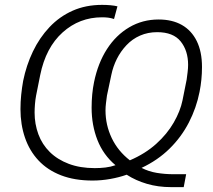

<svg xmlns="http://www.w3.org/2000/svg" viewBox="-20 -729 873 788"><path d="M744 -14 734 39H682Q629 39 583 25.5Q537 12 500 -12Q469 -1 432.5 5.5Q396 12 360 12Q286 12 230.5 -9.5Q175 -31 138 -70.5Q101 -110 82.5 -164Q64 -218 64 -281Q64 -311 67 -340Q70 -369 75 -397Q88 -461 115 -517.5Q142 -574 183 -617.5Q224 -661 278 -685Q332 -709 399 -709Q417 -709 433.5 -707.5Q450 -706 462 -703L448 -651Q436 -655 424.5 -656.5Q413 -658 399 -658Q306 -658 237 -596Q168 -534 145 -421L128 -336Q125 -320 123.5 -301.5Q122 -283 122 -267Q122 -220 137.5 -178Q153 -136 184.5 -105Q216 -74 262.5 -56.5Q309 -39 369 -39Q391 -39 412.5 -41.5Q434 -44 454 -51Q404 -93 380 -154Q356 -215 356 -287Q356 -315 358.5 -341.5Q361 -368 366 -392Q382 -470 419 -527.5Q456 -585 510.5 -617Q565 -649 631 -649Q687 -649 726.5 -626.5Q766 -604 787.5 -560.5Q809 -517 809 -454Q809 -428 806.5 -402.5Q804 -377 799 -352Q786 -286 755 -226Q724 -166 675.5 -118.5Q627 -71 561 -40Q590 -25 623.5 -19.5Q657 -14 691 -14ZM413 -276Q413 -216 438.5 -162.5Q464 -109 513 -71Q576 -98 621 -138.5Q666 -179 693 -226Q720 -273 729 -317L746 -402Q748 -417 750 -433Q752 -449 752 -463Q752 -521 721.5 -559Q691 -597 625 -597Q587 -597 555 -583Q523 -569 499 -543.5Q475 -518 459.5 -487Q444 -456 437 -422L419 -337Q417 -322 415 -306Q413 -290 413 -276Z"/></svg>

Font: IBM Plex Sans Light
Style: Italic
Weight: 300
Italic angle: -11.31°
Designer: Mike Abbink, Paul van der Laan, Pieter van Rosmalen
Foundry: Bold Monday
Version: Version 3.201